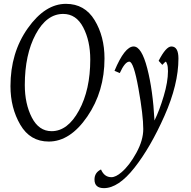

<svg xmlns="http://www.w3.org/2000/svg" viewBox="-20 -723 990 994"><path d="M232.4 9.8Q135.7 9.8 85 -77.4Q34.2 -164.6 34.2 -276.9Q34.2 -450.2 123.8 -576.7Q213.4 -703.1 321.3 -703.1Q418.5 -703.1 469.7 -618.9Q521 -534.7 521 -420.4Q521 -249.5 432.1 -119.9Q343.3 9.8 232.4 9.8ZM247.1 -43.9Q330.6 -43.9 388.9 -151.1Q447.3 -258.3 447.3 -414.6Q447.3 -511.2 410.9 -581.1Q374.5 -650.9 307.1 -650.9Q221.2 -650.9 164.8 -545.7Q108.4 -440.4 108.4 -282.7Q108.4 -185.5 144.8 -114.7Q181.2 -43.9 247.1 -43.9ZM518.1 251Q469.2 251 469.2 206.5Q469.2 170.4 502.9 154.3Q520 194.3 556.6 194.3Q579.6 194.3 609.4 168.5Q650.4 133.3 686 68.1Q721.7 2.9 721.7 -54.7Q721.7 -125.5 696.8 -264.6Q671.9 -403.8 649.4 -403.8Q627 -403.8 600.1 -344.7L572.8 -356.4Q625.5 -482.4 671.9 -482.4Q712.9 -482.4 742.2 -369.6Q771.5 -256.8 779.8 -99.1Q805.7 -151.9 827.6 -225.6Q849.6 -299.3 849.6 -354.5Q849.6 -378.9 845 -391.4Q840.3 -403.8 838.9 -403.8Q835.4 -403.8 820.3 -387.2L801.3 -408.2Q839.4 -482.4 867.2 -482.4Q903.8 -482.4 903.8 -419.9Q903.8 -286.1 831.3 -122.8Q758.8 40.5 675.8 145.8Q592.8 251 518.1 251Z"/></svg>

Font: Kelvinch
Style: Italic
Weight: 400
Italic angle: -10°
Designer: Paul James Miller
Foundry: High-Logic / Made with FontCreator
Version: Version 3.40;July 22, 2017;FontCreator 11.0.0.2388 64-bit